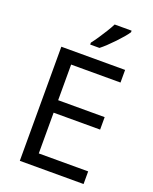

<svg xmlns="http://www.w3.org/2000/svg" viewBox="-170 -1036 897 1129"><g transform="rotate(20 278.0 -472.0)"><path d="M496 0H97V-714H496V-635H187V-412H478V-334H187V-79H496ZM453 -934Q444 -920 427 -900Q410 -880 389.5 -858.5Q369 -837 348.5 -817.5Q328 -798 310 -784H252V-796Q267 -815 284.5 -841Q302 -867 319 -894.5Q336 -922 347 -944H453Z"/></g></svg>

Font: Noto Sans Hebrew
Style: Regular
Weight: 400
Designer: Monotype Design Team
Foundry: Monotype Imaging Inc.
Version: Version 2.003